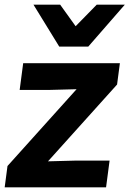

<svg xmlns="http://www.w3.org/2000/svg" viewBox="-42 -800 553 820"><path d="M335 -601H211L101 -780H215L281 -688L371 -780H491ZM411 0H-22L-10 -91L285 -419L171 -416H42L57 -530H470L458 -439L163 -111L277 -114H426Z"/></svg>

Font: Tanohe Sans SemiBold
Style: Italic
Weight: 600
Designer: Village Type and Design LLC & Cristiano Sobral
Foundry: Cooper Hewitt Smithsonian Design Museum
Version: Version 1.00;September 29, 2021;FontCreator 13.0.0.2655 64-b